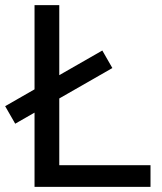

<svg xmlns="http://www.w3.org/2000/svg" viewBox="-41 -725 628 745"><path d="M93 0V-705H189V-84H543V0ZM18 -245 -21 -313 356 -529 395 -461Z"/></svg>

Font: Nunito Sans 10pt Medium
Style: Regular
Weight: 500
Designer: Vernon Adams
Foundry: Vernon Adams
Version: Version 3.101;gftools[0.9.27]